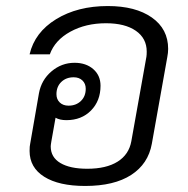

<svg xmlns="http://www.w3.org/2000/svg" viewBox="-20 -606 622 636"><path d="M537 -444Q537 -431 534 -416L483 -130Q471 -63 414.5 -26.5Q358 10 262 10Q175 10 126.5 -20.5Q78 -51 78 -106Q78 -122 80 -130L109 -297Q117 -341 150.5 -369.5Q184 -398 227 -398Q265 -398 289 -377Q313 -356 313 -322Q313 -272 281.5 -240Q250 -208 200 -208Q178 -208 164 -216L150 -137Q148 -125 148 -121Q148 -85 180 -66Q212 -47 269 -47Q332 -47 369.5 -70.5Q407 -94 415 -138L465 -418Q466 -424 466 -435Q466 -479 430 -504Q394 -529 331 -529Q264 -529 213 -501Q162 -473 145 -426H78Q95 -499 166 -542.5Q237 -586 337 -586Q429 -586 483 -548Q537 -510 537 -444ZM167 -294Q167 -277 178 -266.5Q189 -256 207 -256Q232 -256 248 -271.5Q264 -287 264 -312Q264 -329 253 -339.5Q242 -350 224 -350Q199 -350 183 -334.5Q167 -319 167 -294Z"/></svg>

Font: Sarabun Light
Style: Italic
Weight: 300
Italic angle: -10°
Designer: Suppakit Chalermlarp | Katatrad Co.,Ltd.
Foundry: Cadson Demak Co.,Ltd.
Version: Version 1.000; ttfautohint (v1.6)